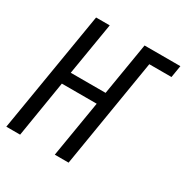

<svg xmlns="http://www.w3.org/2000/svg" viewBox="-168 -874 978 1012"><g transform="rotate(30 321.0 -367.5)"><path d="M7 0 129 -735H212L159 -416H371L424 -735H642L630 -662H495L386 0H302L359 -343H147L91 0Z"/></g></svg>

Font: Iosevka SS04 Extended
Style: Italic
Weight: 400
Width: 7
Italic angle: -9°
Monospace: yes
Designer: Belleve Invis
Foundry: Belleve Invis
Version: Version 19.0.0; ttfautohint (v1.8.4)